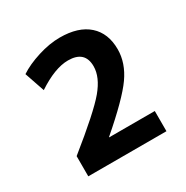

<svg xmlns="http://www.w3.org/2000/svg" viewBox="-112 -831 614 634"><g transform="rotate(-30 195.0 -514.0)"><path d="M246 -598Q246 -657 182 -657Q132 -657 64 -612L38 -688Q68 -708 112.5 -722Q157 -736 196 -736Q267 -736 305 -702Q343 -668 343 -607Q343 -555 308.5 -506Q274 -457 173 -370V-369H347V-292H49V-369Q171 -467 208.5 -512Q246 -557 246 -598Z"/></g></svg>

Font: Mplus 1p Bold
Style: Bold
Weight: 700
Version: Version 1.061